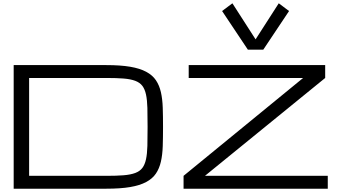

<svg xmlns="http://www.w3.org/2000/svg" viewBox="-20 -1145 2070 1165"><path d="M1093.8 0V-78.1L1819.3 -671.9H1125V-750H1953.1V-671.9L1223.6 -78.1H1968.8V0ZM1530.8 -906.2 1390.1 -1125 1327.6 -1078.1 1483.9 -843.8H1577.6L1733.9 -1078.1L1671.4 -1125ZM625 -78.1Q687 -78.1 730 -81.5Q772.9 -85 800.8 -95.5Q828.6 -106 843.8 -126Q858.9 -146 866 -179Q873 -211.9 874.3 -260Q875.5 -308.1 875.5 -375Q875.5 -441.9 874.3 -490Q873 -538.1 866 -571Q858.9 -604 843.8 -624Q828.6 -644 800.8 -654.5Q772.9 -665 730.2 -668.5Q687.5 -671.9 625 -671.9H156.7V-78.1ZM63 0V-750H625Q710.9 -750 769.8 -740Q828.6 -730 866.9 -709.5Q905.3 -689 926 -658.2Q946.8 -627.4 956.3 -585.7Q965.8 -543.9 967.5 -491.5Q969.2 -439 969.2 -375Q969.2 -311 967.5 -258.5Q965.8 -206.1 956.3 -164.3Q946.8 -122.6 926 -91.8Q905.3 -61 866.9 -40.5Q828.6 -20 769.8 -10Q710.9 0 625 0Z"/></svg>

Font: Michroma
Style: Regular
Weight: 400
Version: Version 1.000